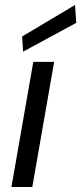

<svg xmlns="http://www.w3.org/2000/svg" viewBox="-20 -753 327 773"><path d="M26 0 114 -504H198L110 0ZM73 -545 69 -606 282 -733 287 -661Z"/></svg>

Font: DM Sans Italic
Style: Regular
Weight: 400
Italic angle: -10°
Designer: Colophon Foundry, Jonny Pinhorn
Foundry: Colophon Foundry
Version: Version 4.004; ttfautohint (v1.8.4.7-5d5b)